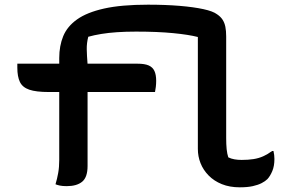

<svg xmlns="http://www.w3.org/2000/svg" viewBox="-20 -787 1240 820"><path d="M54 -515H567Q598 -515 615 -507.5Q632 -500 639.5 -484Q647 -468 647 -442Q647 -429 645.5 -416Q644 -403 642 -394H189Q134 -394 105 -404Q76 -414 65 -437Q54 -460 54 -498Q54 -502 54 -506.5Q54 -511 54 -515ZM825 -629Q786 -639 719.5 -645.5Q653 -652 561 -652Q517 -652 480 -649.5Q443 -647 412.5 -642Q382 -637 357 -630Q350 -603 350.5 -576.5Q351 -550 354 -513Q354 -483 354 -440Q354 -397 354 -347.5Q354 -298 354 -247.5Q354 -197 354 -153Q354 -109 354 -78Q354 -30 331 -11Q308 8 265 8Q247 8 235.5 5.5Q224 3 217 0Q224 -23 228.5 -48Q233 -73 233 -104Q233 -158 233 -212.5Q233 -267 233 -321.5Q233 -376 233 -430.5Q233 -485 233 -539Q233 -591 250 -632.5Q267 -674 309 -704Q351 -734 424.5 -750.5Q498 -767 612 -767Q687 -767 747 -762Q807 -757 848.5 -748Q890 -739 907 -726Q922 -716 930.5 -703Q939 -690 942.5 -672.5Q946 -655 946 -631Q946 -593 946 -552.5Q946 -512 946 -469.5Q946 -427 946 -382.5Q946 -338 946 -291.5Q946 -245 946 -197Q946 -170 948 -150Q950 -130 955 -115Q967 -109 981.5 -106.5Q996 -104 1012 -104Q1040 -104 1062.5 -107.5Q1085 -111 1104 -119.5Q1123 -128 1142 -142H1148Q1150 -133 1151 -125Q1152 -117 1152 -108Q1152 -78 1143 -56.5Q1134 -35 1122 -22Q1113 -13 1097.5 -5Q1082 3 1059.5 8Q1037 13 1004 13Q961 13 927.5 -0.5Q894 -14 871 -37.5Q848 -61 836.5 -90Q825 -119 825 -151Q825 -201 825 -248.5Q825 -296 825 -343Q825 -390 825 -436.5Q825 -483 825 -531Q825 -579 825 -629Z"/></svg>

Font: Recursive Monospace Casual SemiBold
Style: Regular
Weight: 600
Version: Version 1.047